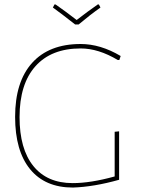

<svg xmlns="http://www.w3.org/2000/svg" viewBox="-20 -839 643 864"><path d="M425 -819 432 -805Q385 -772 334 -729H318Q252 -781 218 -805L225 -819H230Q276 -787 325 -749Q374 -787 420 -819ZM343 -641Q432 -641 523 -587L517 -569H510Q423 -621 343 -621Q211 -621 139.5 -541Q68 -461 68 -312Q68 -169 130 -92Q192 -15 307 -15Q388 -15 496 -45V-246L516 -248V-30Q402 2 308 5Q183 5 115.5 -77.5Q48 -160 48 -313Q48 -471 124.5 -556Q201 -641 343 -641Z"/></svg>

Font: Alegreya Sans SC Thin
Style: Regular
Weight: 100
Designer: Juan Pablo del Peral
Foundry: Huerta Tipografica
Version: Version 2.007